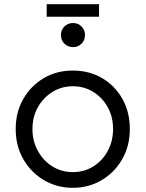

<svg xmlns="http://www.w3.org/2000/svg" viewBox="-20 -885 695 917"><path d="M328 12Q403 12 464.5 -24Q526 -60 563 -123.5Q600 -187 600 -269Q600 -350 564.5 -413Q529 -476 467.5 -512Q406 -548 328 -548Q250 -548 188.5 -511.5Q127 -475 91 -412Q55 -349 55 -269Q55 -188 91.5 -124.5Q128 -61 190 -24.5Q252 12 328 12ZM328 -63Q274 -63 230.5 -90Q187 -117 161 -164Q135 -211 135 -269Q135 -327 161 -373Q187 -419 230.5 -446Q274 -473 328 -473Q382 -473 425.5 -446Q469 -419 494.5 -373Q520 -327 520 -269Q520 -211 494.5 -164Q469 -117 425.5 -90Q382 -63 328 -63ZM203 -805H453V-865H203ZM329 -660Q353 -660 369.5 -676.5Q386 -693 386 -718Q386 -742 369.5 -758.5Q353 -775 329 -775Q304 -775 287.5 -758.5Q271 -742 271 -718Q271 -693 287.5 -676.5Q304 -660 329 -660Z"/></svg>

Font: Plus Jakarta Sans
Style: Regular
Weight: 400
Designer: Gumpita Rahayu
Foundry: Tokotype
Version: Version 2.004; ttfautohint (v1.8.3)